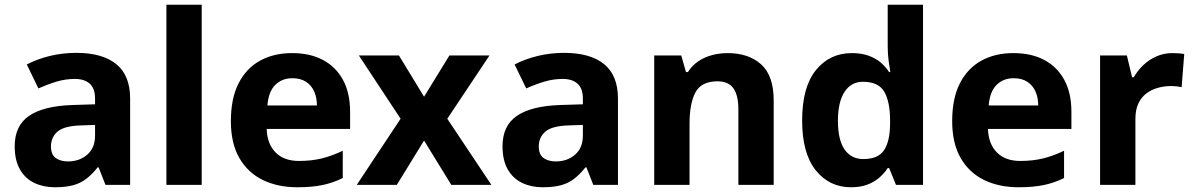

<svg xmlns="http://www.w3.org/2000/svg" viewBox="-20 -780 5037 810"><path d="M302 -557Q412 -557 470.5 -509.5Q529 -462 529 -364V0H425L396 -74H392Q369 -45 344.5 -26Q320 -7 288.5 1.5Q257 10 211 10Q163 10 124.5 -8.5Q86 -27 64 -65.5Q42 -104 42 -163Q42 -250 103 -291.5Q164 -333 286 -337L381 -340V-364Q381 -407 358.5 -427Q336 -447 296 -447Q256 -447 218 -435.5Q180 -424 142 -407L93 -508Q137 -531 190.5 -544Q244 -557 302 -557ZM323 -251Q251 -249 223 -225Q195 -201 195 -162Q195 -128 215 -113.5Q235 -99 267 -99Q315 -99 348 -127.5Q381 -156 381 -208V-253Z M831 0H682V-760H831Z M1212 -556Q1288 -556 1342.5 -527Q1397 -498 1427 -443Q1457 -388 1457 -308V-236H1105Q1107 -173 1142.5 -137Q1178 -101 1241 -101Q1294 -101 1337 -111.5Q1380 -122 1426 -144V-29Q1386 -9 1341.5 0.5Q1297 10 1234 10Q1152 10 1089 -20.5Q1026 -51 990 -113Q954 -175 954 -269Q954 -365 986.5 -428.5Q1019 -492 1077 -524Q1135 -556 1212 -556ZM1213 -450Q1170 -450 1141.5 -422Q1113 -394 1108 -335H1317Q1317 -368 1305.5 -394Q1294 -420 1271 -435Q1248 -450 1213 -450Z M1670 -279 1494 -546H1663L1769 -372L1876 -546H2045L1867 -279L2053 0H1884L1769 -187L1654 0H1485Z M2360 -557Q2470 -557 2528.5 -509.5Q2587 -462 2587 -364V0H2483L2454 -74H2450Q2427 -45 2402.5 -26Q2378 -7 2346.5 1.5Q2315 10 2269 10Q2221 10 2182.5 -8.5Q2144 -27 2122 -65.5Q2100 -104 2100 -163Q2100 -250 2161 -291.5Q2222 -333 2344 -337L2439 -340V-364Q2439 -407 2416.5 -427Q2394 -447 2354 -447Q2314 -447 2276 -435.5Q2238 -424 2200 -407L2151 -508Q2195 -531 2248.5 -544Q2302 -557 2360 -557ZM2381 -251Q2309 -249 2281 -225Q2253 -201 2253 -162Q2253 -128 2273 -113.5Q2293 -99 2325 -99Q2373 -99 2406 -127.5Q2439 -156 2439 -208V-253Z M3050 -556Q3138 -556 3191 -508.5Q3244 -461 3244 -356V0H3095V-319Q3095 -378 3074 -407.5Q3053 -437 3007 -437Q2939 -437 2914 -390.5Q2889 -344 2889 -257V0H2740V-546H2854L2874 -476H2882Q2900 -504 2926 -521.5Q2952 -539 2984 -547.5Q3016 -556 3050 -556Z M3570 10Q3479 10 3421.5 -61.5Q3364 -133 3364 -272Q3364 -412 3422 -484Q3480 -556 3574 -556Q3613 -556 3643 -545.5Q3673 -535 3694.5 -517Q3716 -499 3731 -476H3736Q3733 -492 3729 -522.5Q3725 -553 3725 -585V-760H3874V0H3760L3731 -71H3725Q3711 -49 3689.5 -30.5Q3668 -12 3639 -1Q3610 10 3570 10ZM3622 -109Q3684 -109 3709 -145.5Q3734 -182 3735 -255V-271Q3735 -351 3710.5 -393Q3686 -435 3620 -435Q3571 -435 3543 -392.5Q3515 -350 3515 -270Q3515 -190 3543 -149.5Q3571 -109 3622 -109Z M4255 -556Q4331 -556 4385.5 -527Q4440 -498 4470 -443Q4500 -388 4500 -308V-236H4148Q4150 -173 4185.5 -137Q4221 -101 4284 -101Q4337 -101 4380 -111.5Q4423 -122 4469 -144V-29Q4429 -9 4384.5 0.5Q4340 10 4277 10Q4195 10 4132 -20.5Q4069 -51 4033 -113Q3997 -175 3997 -269Q3997 -365 4029.5 -428.5Q4062 -492 4120 -524Q4178 -556 4255 -556ZM4256 -450Q4213 -450 4184.5 -422Q4156 -394 4151 -335H4360Q4360 -368 4348.5 -394Q4337 -420 4314 -435Q4291 -450 4256 -450Z M4926 -556Q4937 -556 4952 -555Q4967 -554 4976 -552L4965 -412Q4958 -414 4944.5 -415.5Q4931 -417 4921 -417Q4892 -417 4865 -409.5Q4838 -402 4816.5 -386Q4795 -370 4782.5 -343.5Q4770 -317 4770 -278V0H4621V-546H4734L4756 -454H4763Q4779 -482 4803 -505Q4827 -528 4858.5 -542Q4890 -556 4926 -556Z"/></svg>

Font: Noto Sans Tamil
Style: Regular
Weight: 400
Designer: Jelle Bosma - Monotype Design Team
Foundry: Monotype Imaging Inc.
Version: Version 2.003